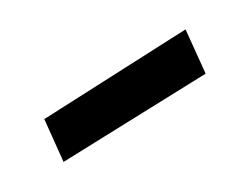

<svg xmlns="http://www.w3.org/2000/svg" viewBox="-26 -361 361 277"><g transform="rotate(-30 154.5 -223.0)"><path d="M271 -192.4 277.8 -262.2 36.6 -252 29.8 -184.6Z"/></g></svg>

Font: Neuton
Style: Bold
Weight: 700
Designer: Brian M Zick
Foundry: Brian M Zick
Version: Version 1.560